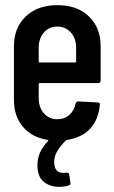

<svg xmlns="http://www.w3.org/2000/svg" viewBox="-20 -537 441 744"><path d="M370 -225Q370 -215 360 -215H134Q130 -215 130 -211V-157Q130 -121 150 -98Q170 -75 202 -75Q230 -75 249 -92Q268 -109 273 -136Q276 -144 284 -144L358 -140Q369 -140 367 -130Q354 -13 241 5Q238 5 236 7Q190 50 190 90Q190 133 225 133Q232 133 236 132H239Q247 132 248 139L253 171V173Q253 180 245 182Q228 187 208 187Q174 187 149.5 167.5Q125 148 125 102Q125 52 166 10Q169 7 164 5Q103 -5 68.5 -46Q34 -87 34 -150V-358Q34 -429 79.5 -473Q125 -517 202 -517Q280 -517 325 -473Q370 -429 370 -358ZM130 -352V-299Q130 -295 134 -295H271Q275 -295 275 -299V-352Q275 -388 254.5 -411Q234 -434 202 -434Q170 -434 150 -411Q130 -388 130 -352Z"/></svg>

Font: Barlow Condensed Medium
Style: Regular
Weight: 500
Width: 3
Designer: Jeremy Tribby
Foundry: Tribby Type
Version: Version 1.422;hotconv 1.0.109;makeotfexe 2.5.65596